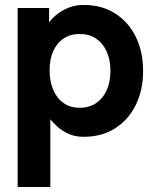

<svg xmlns="http://www.w3.org/2000/svg" viewBox="-20 -540 634 775"><path d="M180.2 -256.3Q180.2 -300.3 194.7 -333.3Q209.2 -366.2 236.6 -384.5Q263.9 -402.8 301.8 -402.8Q340.6 -402.8 368.3 -383.9Q396 -365 410.9 -331.4Q425.8 -297.9 425.8 -253.9Q425.8 -210 410.9 -176.4Q396 -142.8 368.3 -123.9Q340.6 -105 301.8 -105Q263.2 -105 236 -124.5Q208.7 -144 194.5 -178.2Q180.2 -212.4 180.2 -256.3ZM51.3 -425.8V214.8H183.1V-58.6Q194.8 -43.7 213.4 -27.2Q231.9 -10.7 258.1 0.7Q284.2 12.2 317.6 12.2Q391.1 12.2 444.9 -22.2Q498.8 -56.6 528.2 -116.7Q557.6 -176.8 557.6 -253.9Q557.6 -331.1 528.2 -391.1Q498.8 -451.2 444.9 -485.6Q391.1 -520 317.6 -520Q284.2 -520 256.3 -508.7Q228.5 -497.3 208.6 -481Q188.7 -464.6 178.2 -449.2V-507.8H51.3Q51.3 -507.8 51.3 -497.8Q51.3 -487.8 51.3 -469.2Q51.3 -450.7 51.3 -425.8Z"/></svg>

Font: Giphurs
Style: Regular
Weight: 400
Version: Version 2.010